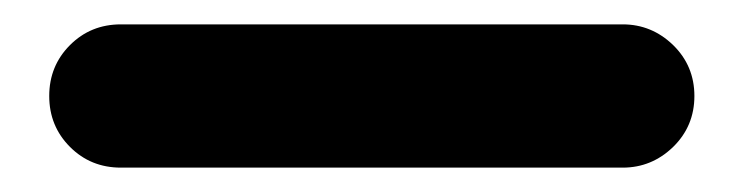

<svg xmlns="http://www.w3.org/2000/svg" viewBox="-20 -19 604 156"><path d="M78.2 117.2Q53.7 117.2 36.9 100.4Q20 83.5 20 59Q20 34.5 36.9 17.6Q53.7 0.8 78.2 0.8H486Q509.5 0.8 526.9 17.6Q544.2 34.5 544.2 59Q544.2 83.5 526.9 100.4Q509.5 117.2 486 117.2Z"/></svg>

Font: National Park
Style: Regular
Weight: 400
Designer: Andrea Herstowski, Ben Hoepner
Version: Version 1.009